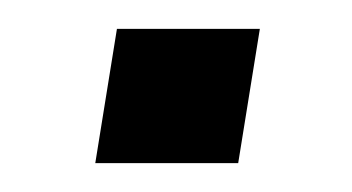

<svg xmlns="http://www.w3.org/2000/svg" viewBox="-20 -272 244 133"><path d="M46 -159 61 -252H160L145 -159Z"/></svg>

Font: Rokkitt SemiBold
Style: Italic
Weight: 600
Italic angle: -9°
Designer: Vernon Adams
Foundry: Vernon Adams
Version: Version 3.103